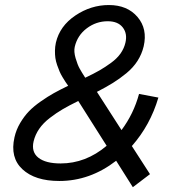

<svg xmlns="http://www.w3.org/2000/svg" viewBox="-20 -717 723 770"><path d="M615.2 -325.7Q582.5 -214.8 508.8 -131.3L581.5 -18.6L512.7 33.7L445.8 -72.3Q340.8 8.8 217.8 8.8Q120.6 8.8 70.1 -38.1Q19.5 -85 38.1 -166.5Q44.9 -196.8 61 -223.9Q77.1 -251 96.2 -270.8Q115.2 -290.5 143.6 -310.3Q171.9 -330.1 196 -343.5Q220.2 -356.9 253.4 -373Q246.6 -382.8 242.4 -388.9Q238.3 -395 230.7 -407.7Q223.1 -420.4 218.8 -430.7Q214.4 -440.9 209.2 -455.8Q204.1 -470.7 202.1 -484.1Q200.2 -497.6 200.4 -513.9Q200.7 -530.3 204.1 -545.9Q219.7 -612.8 282.2 -654.8Q344.7 -696.8 416.5 -696.8Q490.7 -696.8 531.5 -648.9Q572.3 -601.1 556.2 -531.2Q548.8 -500 531.5 -472.9Q514.2 -445.8 486.8 -423.3Q459.5 -400.9 432.6 -384.3Q405.8 -367.7 368.7 -348.6L467.3 -195.3Q516.1 -260.7 537.6 -340.3ZM279.8 -529.3Q275.4 -510.3 283.2 -483.6Q291 -457 299.6 -441.7Q308.1 -426.3 321.8 -405.3Q356 -421.4 378.9 -434.6Q401.9 -447.8 425.5 -465.1Q449.2 -482.4 463.4 -502.4Q477.5 -522.5 482.9 -545.4Q491.7 -582 472.4 -606.9Q453.1 -631.8 412.1 -631.8Q365.7 -631.8 328.1 -603.5Q290.5 -575.2 279.8 -529.3ZM223.1 -61.5Q323.7 -61.5 407.7 -132.3L293.9 -312Q256.3 -293.5 231.2 -278.8Q206.1 -264.2 179.7 -243.9Q153.3 -223.6 137.2 -200.2Q121.1 -176.8 114.7 -149.9Q105 -107.4 134 -84.5Q163.1 -61.5 223.1 -61.5Z"/></svg>

Font: HK Grotesk Medium Legacy Italic
Style: Regular
Weight: 500
Italic angle: -13°
Designer: Alfredo Marco Pradil
Foundry: Hanken Design Co.
Version: Version 2.022;PS 002.022;hotconv 1.0.88;makeotf.lib2.5.64775